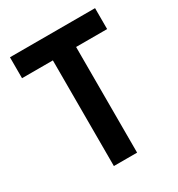

<svg xmlns="http://www.w3.org/2000/svg" viewBox="-170 -826 871 938"><g transform="rotate(-30 265.0 -357.0)"><path d="M199 0V-596H25V-714H505V-596H330V0Z"/></g></svg>

Font: Noto Sans Mono Condensed
Style: Bold
Weight: 700
Width: 3
Designer: Monotype Design Team
Foundry: Monotype Imaging Inc.
Version: Version 2.014